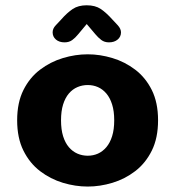

<svg xmlns="http://www.w3.org/2000/svg" viewBox="-20 -692 659 723"><path d="M310.4 10.5Q263.8 10.5 217 -3.6Q170.2 -17.7 131 -47.5Q91.8 -77.4 68.2 -124.9Q44.6 -172.3 44.6 -239Q44.6 -305.7 68.2 -352.9Q91.8 -400.1 131 -429.7Q170.2 -459.3 217 -473.4Q263.8 -487.5 310.4 -487.5Q356.5 -487.5 403.3 -473.4Q450.2 -459.3 489.1 -429.7Q528.1 -400.1 551.7 -352.9Q575.2 -305.7 575.2 -239Q575.2 -172.3 551.7 -124.9Q528.1 -77.4 489.1 -47.5Q450.2 -17.7 403.3 -3.6Q356.5 10.5 310.4 10.5ZM310.4 -105.6Q330.9 -105.6 348.8 -113.5Q366.6 -121.5 380.5 -137.8Q394.4 -154.2 402.2 -179.2Q410.1 -204.3 410.1 -239Q410.1 -273.5 402.2 -298.5Q394.4 -323.5 380.5 -339.9Q366.6 -356.2 348.8 -364Q330.9 -371.8 310.4 -371.8Q289.9 -371.8 271.6 -364Q253.2 -356.2 239.3 -339.9Q225.4 -323.5 217.6 -298.5Q209.8 -273.5 209.8 -239Q209.8 -204.3 217.6 -179.2Q225.4 -154.2 239.3 -137.8Q253.2 -121.5 271.6 -113.5Q289.9 -105.6 310.4 -105.6ZM423.6 -596.7Q435.6 -583.4 435.6 -570Q435.6 -553.7 423 -543.1Q410.5 -532.5 390.2 -532.5Q373.3 -532.5 361.3 -541.6Q349.3 -550.8 338.9 -563.3L306.6 -601.5L274.6 -563.2Q263.8 -549.8 252 -541.2Q240.2 -532.5 223.2 -532.5Q203.1 -532.5 190.6 -543.1Q178.2 -553.8 178.2 -570.2Q178.2 -584.5 189.9 -596.7L209.5 -617.6Q232.9 -644.3 253.9 -658.2Q274.8 -672.1 306.5 -672.1Q338.7 -672.1 359.4 -658.2Q380.2 -644.3 404 -617.6Z"/></svg>

Font: Sono ExtraLight
Style: Regular
Weight: 200
Designer: Tyler Finck
Foundry: Tyler Finck
Version: Version 2.112